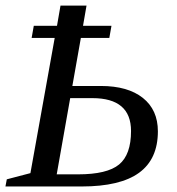

<svg xmlns="http://www.w3.org/2000/svg" viewBox="-30 -675 640 695"><path d="M541.5 -199.7Q541.5 -99.1 473.4 -49.6Q405.3 0 265.6 0H-10.3L-5.4 -25.9L80.1 -48.3L168 -537.6H84.5L92.3 -581.5H176.3L189 -654.8H283.2L270.5 -581.5H373.5L365.7 -537.6H262.7L231.9 -363.8H335Q432.6 -363.8 487.1 -320.6Q541.5 -277.3 541.5 -199.7ZM224.1 -319.8 175.3 -43.9H252.4Q357.9 -43.9 401.1 -79.6Q444.3 -115.2 444.3 -200.7Q444.3 -319.8 304.2 -319.8Z"/></svg>

Font: Tinos
Style: Italic
Weight: 400
Italic angle: -16.333°
Designer: Steve Matteson
Foundry: Monotype Imaging Inc.
Version: Version 1.32